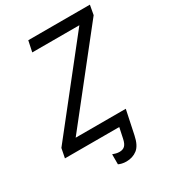

<svg xmlns="http://www.w3.org/2000/svg" viewBox="-226 -826 1016 1136"><g transform="rotate(-30 281.5 -258.0)"><path d="M296.9 198.2Q280.3 198.2 266.4 194.8Q252.4 191.4 244.1 187V118.7Q254.9 122.6 266.4 125.5Q277.8 128.4 290 128.4Q313 128.4 326.4 115.5Q339.8 102.5 346.2 71.3L361.3 0H-9.8L2.9 -64L458 -639.6H136.2L151.9 -713.9H572.8L561 -648.9L106.4 -74.2H448.7L414.6 87.9Q401.9 150.4 370.8 174.3Q339.8 198.2 296.9 198.2Z"/></g></svg>

Font: Open Sans
Style: Italic
Weight: 400
Italic angle: -12°
Designer: Monotype Design Team
Foundry: Monotype Imaging Inc.
Version: Version 3.000; ttfautohint (v1.8.4)